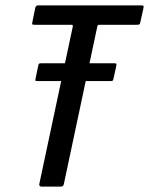

<svg xmlns="http://www.w3.org/2000/svg" viewBox="-20 -693 553 713"><path d="M134 0Q130 0 127.5 -2.5Q125 -5 126 -10L250 -593Q251 -598 250 -599.5Q249 -601 244 -601H109Q101 -601 100 -602.5Q99 -604 100 -610L111 -664Q113 -670 115 -671.5Q117 -673 123 -673H503Q511 -673 512.5 -671.5Q514 -670 513 -664L501 -610Q500 -604 497.5 -602.5Q495 -601 487 -601H350Q345 -601 343.5 -599.5Q342 -598 341 -593L217 -9Q215 0 206 0ZM118 -392Q112 -392 111.5 -394Q111 -396 112 -401L122 -449Q123 -455 125 -456.5Q127 -458 133 -458H405Q410 -458 411.5 -456.5Q413 -455 412 -449L401 -399Q400 -395 398.5 -393.5Q397 -392 391 -392Z"/></svg>

Font: Glory Medium
Style: Italic
Weight: 500
Italic angle: -12°
Version: Version 1.011